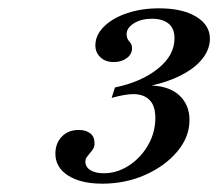

<svg xmlns="http://www.w3.org/2000/svg" viewBox="-20 -789 524 461"><path d="M226 -348Q174 -348 143.5 -367.5Q113 -387 113 -420Q113 -445 128.5 -461Q144 -477 169 -477Q186 -477 196.5 -469Q207 -461 207 -445Q207 -437 204 -432Q201 -427 194 -419Q190 -414 187.5 -410.5Q185 -407 185 -401Q185 -388 197 -380.5Q209 -373 229 -373Q261 -373 289.5 -391.5Q318 -410 335.5 -440.5Q353 -471 353 -506Q353 -535 339 -549Q325 -563 300 -563Q281 -563 248 -554L256 -579Q319 -592 359 -624Q399 -656 399 -697Q399 -721 384.5 -732.5Q370 -744 345 -744Q319 -744 301.5 -733Q284 -722 284 -707Q284 -696 290.5 -689.5Q297 -683 297 -673Q297 -659 284.5 -649.5Q272 -640 253 -640Q233 -640 221 -651.5Q209 -663 209 -680Q209 -705 230 -725.5Q251 -746 285.5 -757.5Q320 -769 362 -769Q418 -769 451 -749Q484 -729 484 -696Q484 -673 469 -652Q454 -631 427 -615Q400 -599 365 -589Q330 -579 290 -577L300 -582Q312 -583 320 -583.5Q328 -584 334 -584Q384 -584 409.5 -561Q435 -538 435 -501Q435 -460 405.5 -425Q376 -390 328.5 -369Q281 -348 226 -348Z"/></svg>

Font: Baskervville Medium
Style: Italic
Weight: 500
Italic angle: -18°
Version: Version 1.100